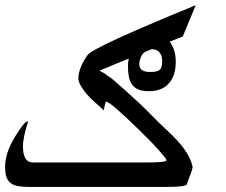

<svg xmlns="http://www.w3.org/2000/svg" viewBox="-20 -804 883 751"><path d="M614.3 -563.5Q614.3 -585.4 605 -597.9Q595.7 -610.4 573.7 -611.8L545.4 -600.1L545.9 -600.6Q535.6 -592.3 530.3 -578.9Q524.9 -565.4 524.9 -554.2Q524.9 -536.6 536.1 -529.5Q547.4 -522.5 564.9 -522.5Q577.6 -522.5 586.9 -523.7Q596.2 -524.9 602.3 -529.1Q608.4 -533.2 611.3 -541.3Q614.3 -549.3 614.3 -563.5ZM694.8 -661.1 643.6 -641.1Q656.2 -624 661.9 -604.5Q667.5 -585 667.5 -561.5Q667.5 -509.3 640.9 -478.3Q614.3 -447.3 561.5 -447.3Q536.1 -447.3 520.3 -454.3Q504.4 -461.4 495.6 -474.4Q486.8 -487.3 483.6 -505.6Q480.5 -523.9 480.5 -546.4Q480.5 -563 483.9 -574.7Q453.1 -563 426.8 -551.5Q400.4 -540 369.6 -527.8Q372.1 -524.9 381.1 -521Q390.1 -517.1 394 -513.2Q399.4 -507.8 406.5 -503.9Q413.6 -500 419.9 -494.6Q446.8 -471.2 473.1 -447.8Q499.5 -424.3 526.4 -398.9Q554.7 -372.1 580.3 -345.7Q606 -319.3 635.7 -292Q677.2 -253.9 701.7 -219.5Q726.1 -185.1 733.4 -151.4Q733.4 -145 726.8 -127Q720.2 -108.9 710.4 -82.5Q705.1 -72.8 628.4 -72.8H96.2Q70.8 -72.8 52.7 -75.7Q34.7 -78.6 22.9 -86.9Q11.2 -95.2 5.6 -110.6Q0 -126 0 -150.9Q0 -178.7 9.8 -208.5Q19.5 -238.3 40.5 -272Q58.6 -301.3 70.3 -315.4Q82 -329.6 90.3 -329.6Q80.6 -299.8 75.2 -275.1Q69.8 -250.5 69.8 -231Q69.8 -168.5 108.9 -168.5H555.2Q627.9 -168.5 631.8 -176.8Q630.4 -181.2 622.1 -191.9Q613.8 -202.6 599.6 -218.5Q585.4 -234.4 565.4 -254.6Q545.4 -274.9 521 -298.8Q467.8 -350.6 435.8 -378.4Q403.8 -406.2 394 -406.7Q391.6 -402.8 385.7 -372.1Q375 -383.3 363.5 -393.1Q352.1 -402.8 341.1 -413.3Q330.1 -423.8 319.3 -436Q308.6 -448.2 298.8 -463.9Q293 -473.1 289.8 -481.2Q286.6 -489.3 286.6 -498Q286.6 -536.6 321.8 -587.9Q339.8 -617.7 745.6 -783.7Z"/></svg>

Font: XB Khoramshahr
Style: Regular
Weight: 400
Designer: Behnam
Foundry: Irmug
Version: Version 8.005 2009